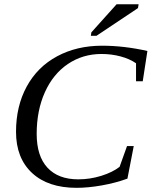

<svg xmlns="http://www.w3.org/2000/svg" viewBox="-20 -878 716 907"><path d="M341.3 9.3Q207 9.3 131.3 -61Q55.7 -131.3 55.7 -255.4Q55.7 -376.5 106.2 -469.2Q156.7 -562 249.8 -612.1Q342.8 -662.1 462.4 -662.1Q565.4 -662.1 676.3 -637.2L654.3 -494.1H622.6V-579.1Q592.3 -600.1 549.3 -611.6Q506.3 -623 459.5 -623Q371.1 -623 301 -575.9Q231 -528.8 192.1 -442.4Q153.3 -356 153.3 -245.6Q153.3 -140.6 204.3 -85.7Q255.4 -30.8 349.6 -30.8Q405.3 -30.8 458.5 -47.4Q511.7 -64 544.9 -89.8L580.1 -188H611.8L582 -34.2Q525.9 -13.7 461.2 -2.2Q396.5 9.3 341.3 9.3ZM409.2 -709 411.6 -725.1 530.8 -857.9H634.8L631.8 -839.8L436 -709Z"/></svg>

Font: Liberation Serif
Style: Italic
Weight: 400
Italic angle: -16.333°
Designer: Steve Matteson
Foundry: Ascender Corporation
Version: Version 2.1.5